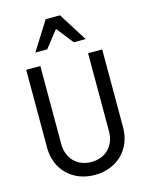

<svg xmlns="http://www.w3.org/2000/svg" viewBox="-140 -1047 880 1142"><g transform="rotate(-15 300.0 -475.5)"><path d="M534 -700H447V-220C447 -130 388 -70 300 -70C213 -70 153 -130 153 -220V-700H66V-220C66 -85 163 10 300 10C437 10 534 -85 534 -220ZM145 -785H218L300 -889L382 -785H455L344 -961H256Z"/></g></svg>

Font: CommitMonoNiceRocks
Style: Regular
Weight: 400
Monospace: yes
Designer: Eigil Nikolajsen
Foundry: Eigil Nikolajsen
Version: Version 1.143